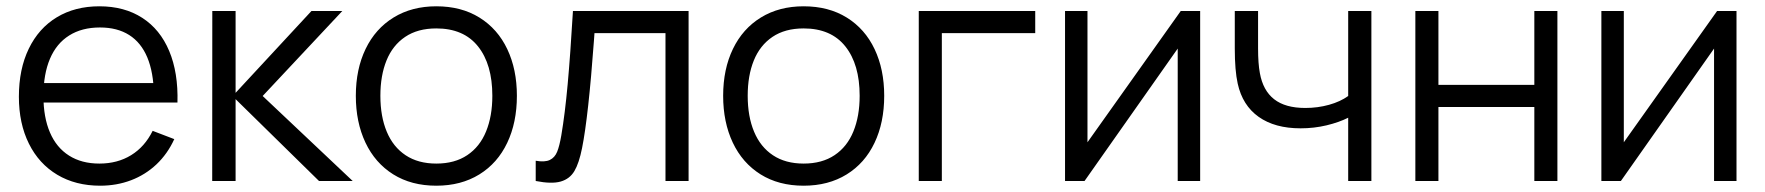

<svg xmlns="http://www.w3.org/2000/svg" viewBox="-20 -575 5607 610"><path d="M298.3 15Q220.3 15 161.9 -19.8Q103.5 -54.7 71.8 -118.7Q40 -182.7 40 -267.7Q40 -355.3 71.4 -420.2Q102.8 -485.2 160.5 -520.1Q218.2 -555 295.7 -555Q375 -555 431.8 -518.4Q488.7 -481.8 517.6 -412.9Q546.5 -344 543.8 -249.3H469V-275.3Q467.7 -345.5 448 -392.6Q428.3 -439.7 390.5 -463.7Q352.7 -487.7 297.7 -487.7Q240 -487.7 199.7 -462.2Q159.3 -436.8 138.7 -388.2Q118 -339.5 118 -270Q118 -202.2 138.7 -154.1Q159.3 -106 199.3 -80.7Q239.3 -55.3 295.7 -55.3Q353.2 -55.3 396.6 -82Q440 -108.7 465 -159.3L533.7 -133Q512.3 -86.2 477.2 -52.9Q442 -19.7 396.3 -2.3Q350.7 15 298.3 15ZM92 -249.3V-311H504.7V-249.3Z M654.2 0 654.5 -540H728.5V-280L969.5 -540H1067.5L814.5 -270L1100.5 0H993.5L728.5 -260V0Z M1366.2 15Q1287 15 1229.3 -21.1Q1171.7 -57.2 1141.1 -121.9Q1110.5 -186.7 1110.5 -270.7Q1110.5 -355.2 1141.6 -419.6Q1172.7 -484 1230.6 -519.5Q1288.5 -555 1366.2 -555Q1445.7 -555 1503.4 -519.1Q1561.2 -483.2 1591.7 -418.8Q1622.2 -354.5 1622.2 -270.7Q1622.2 -185.7 1591.4 -121.1Q1560.7 -56.5 1502.8 -20.8Q1444.8 15 1366.2 15ZM1366.2 -55.3Q1424.7 -55.3 1464.6 -82.1Q1504.5 -108.8 1524.3 -157.4Q1544.2 -206 1544.2 -270.7Q1544.2 -370.5 1498.7 -427.6Q1453.2 -484.7 1366.2 -484.7Q1307 -484.7 1267.2 -457.8Q1227.5 -431 1208 -383Q1188.5 -335 1188.5 -270.7Q1188.5 -205 1208.8 -156.5Q1229 -108 1268.8 -81.7Q1308.5 -55.3 1366.2 -55.3Z M1682 -64.3Q1711 -59.2 1726.8 -66.8Q1742.7 -74.5 1750.1 -92.8Q1757.5 -111 1763.3 -144.7Q1775 -213.7 1783.5 -307Q1792 -400.3 1800.3 -540H2167.7V0H2094.3V-469.7H1868.7L1867 -445.8Q1849.3 -204 1829.3 -104.7Q1819.8 -56.8 1805 -31.7Q1790.2 -6.5 1761.2 1.8Q1732.3 10 1682 0Z M2533.2 15Q2454 15 2396.3 -21.1Q2338.7 -57.2 2308.1 -121.9Q2277.5 -186.7 2277.5 -270.7Q2277.5 -355.2 2308.6 -419.6Q2339.7 -484 2397.6 -519.5Q2455.5 -555 2533.2 -555Q2612.7 -555 2670.4 -519.1Q2728.2 -483.2 2758.7 -418.8Q2789.2 -354.5 2789.2 -270.7Q2789.2 -185.7 2758.4 -121.1Q2727.7 -56.5 2669.8 -20.8Q2611.8 15 2533.2 15ZM2533.2 -55.3Q2591.7 -55.3 2631.6 -82.1Q2671.5 -108.8 2691.3 -157.4Q2711.2 -206 2711.2 -270.7Q2711.2 -370.5 2665.7 -427.6Q2620.2 -484.7 2533.2 -484.7Q2474 -484.7 2434.2 -457.8Q2394.5 -431 2375 -383Q2355.5 -335 2355.5 -270.7Q2355.5 -205 2375.8 -156.5Q2396 -108 2435.8 -81.7Q2475.5 -55.3 2533.2 -55.3Z M2899 0V-540H3269V-469.7H2972.3V0Z M3793 -540V0H3721.7V-420.7L3425.7 0H3363.7V-540H3435V-123L3731.3 -540Z M4263.3 -201Q4234.2 -186.3 4194.6 -176.8Q4155 -167.3 4112 -167.3Q4030.2 -167.3 3978.8 -203.8Q3927.5 -240.2 3912.3 -309.3Q3903 -351 3903 -421V-540H3977V-421Q3977 -373 3982.7 -342.7Q3992.7 -287.3 4028.1 -259.7Q4063.5 -232 4127 -232Q4166.5 -232 4202.4 -242Q4238.3 -252 4263.3 -270V-540H4337V0H4263.3Z M4476.7 0V-540H4550V-305.3H4854.7V-540H4928V0H4854.7V-235H4550V0Z M5497 -540V0H5425.7V-420.7L5129.7 0H5067.7V-540H5139V-123L5435.3 -540Z"/></svg>

Font: Manrope
Style: Regular
Weight: 400
Designer: Mikhail Sharanda
Foundry: Mikhail Sharanda
Version: Version 4.503